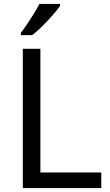

<svg xmlns="http://www.w3.org/2000/svg" viewBox="-20 -964 564 984"><path d="M97 0V-714H187V-80H499V0ZM288 -934Q276 -916 251 -887.5Q226 -859 197.5 -830.5Q169 -802 145 -784H87V-796Q102 -815 119.5 -841Q137 -867 154 -894.5Q171 -922 182 -944H288Z"/></svg>

Font: Noto Kufi Arabic
Style: Regular
Weight: 400
Designer: Monotype Design Team, David Williams, Khaled Hosny
Foundry: Google LLC
Version: Version 2.109; ttfautohint (v1.8.4.7-5d5b)